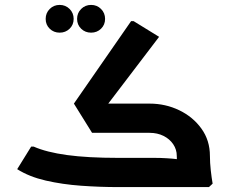

<svg xmlns="http://www.w3.org/2000/svg" viewBox="-20 -762 936 782"><path d="M392 -302 281 -340 514 -676H524L628 -612ZM461 0Q387 0 310.5 -5.5Q234 -11 166.5 -26.5Q99 -42 50 -73L107 -165H117Q169 -142 253 -130.5Q337 -119 461 -119H543V0ZM543 0V-119H609Q634 -119 658.5 -117.5Q683 -116 699 -114Q715 -112 715 -112V0ZM700 -127Q700 -153 685.5 -174.5Q671 -196 646 -208.5Q621 -221 589 -221H454V-232L468 -340H589Q654 -340 710 -313Q766 -286 800.5 -238Q835 -190 835 -127ZM712 0Q707 -34 703.5 -67.5Q700 -101 700 -127H835Q835 -99 838.5 -68Q842 -37 846 -14L831 0ZM355 -221 281 -340H589V-221ZM223 -629Q199 -629 182.5 -645Q166 -661 166 -685Q166 -709 182.5 -725.5Q199 -742 223 -742Q247 -742 263.5 -725.5Q280 -709 280 -685Q280 -661 263.5 -645Q247 -629 223 -629ZM351 -629Q327 -629 310.5 -645Q294 -661 294 -685Q294 -709 310.5 -725.5Q327 -742 351 -742Q375 -742 391.5 -725.5Q408 -709 408 -685Q408 -661 391.5 -645Q375 -629 351 -629Z"/></svg>

Font: Fustat ExtraBold
Style: Regular
Weight: 800
Designer: Mohamed Gaber, Khaled Hosny, Laura Garcia Mut
Foundry: Kief Type Foundry, Alif Type Foundry, Hard Type Foundry
Version: Version 1.007